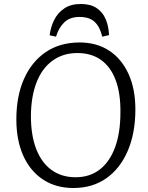

<svg xmlns="http://www.w3.org/2000/svg" viewBox="-20 -929 744 963"><path d="M62 -330Q62 -447 100.5 -533.5Q139 -620 210 -668Q281 -716 379 -716Q465 -716 527.5 -675Q590 -634 624.5 -558.5Q659 -483 659 -380Q659 -262 621 -173Q583 -84 513.5 -35Q444 14 348 14Q261 14 196.5 -28Q132 -70 97 -147.5Q62 -225 62 -330ZM135 -348Q135 -251 161.5 -182Q188 -113 238.5 -76.5Q289 -40 359 -40Q430 -40 480 -78.5Q530 -117 557 -190Q584 -263 584 -366Q585 -461 560 -527.5Q535 -594 486.5 -628.5Q438 -663 368 -663Q297 -663 244.5 -625.5Q192 -588 164 -517.5Q136 -447 135 -348ZM493 -745Q481 -795 454.5 -819.5Q428 -844 379 -844Q330 -844 302 -816.5Q274 -789 261 -745L229 -752Q234 -793 251.5 -828.5Q269 -864 302 -886.5Q335 -909 385 -909Q435 -909 465.5 -888Q496 -867 510.5 -832Q525 -797 527 -753Z"/></svg>

Font: Literata Light
Style: Italic
Weight: 300
Italic angle: -2°
Designer: Latin by Veronika Burian and Jose Scaglione. Greek by Irene Vlachou. Cyrillic by Vera Evstafieva
Foundry: TypeTogether
Version: Version 3.103;gftools[0.9.29]